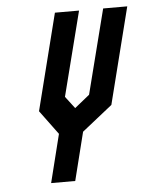

<svg xmlns="http://www.w3.org/2000/svg" viewBox="-46 -539 511 661"><g transform="rotate(-5 209.0 -208.5)"><path d="M187.5 83.3H104.2L145.8 -83.3L84.2 -166.7L168.3 -500H251.7L177.5 -208.3L209.2 -166.7L260.8 -208.3L335 -500H418.3L334.2 -166.7L229.2 -83.3Z"/></g></svg>

Font: Yulong
Style: Italic
Weight: 400
Italic angle: -14.25°
Designer: GGBotNet
Foundry: f0n7.com
Version: 1.00